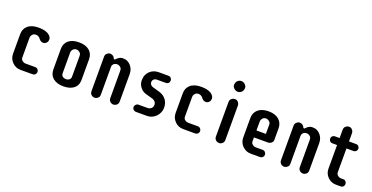

<svg xmlns="http://www.w3.org/2000/svg" viewBox="-28 -1479 4298 2217"><g transform="rotate(20 2121.0 -370.5)"><path d="M303.2 -416.5Q282.2 -442.4 252 -442.4Q225.6 -442.4 212.9 -429.7Q191.9 -408.7 191.9 -384.3V-145.5Q191.9 -120.6 204.1 -108.9Q225.6 -88.4 249.5 -88.4H369.6Q398.4 -88.4 410.2 -60.5Q413.6 -52.7 413.6 -43.7Q413.6 -34.7 410.2 -26.6Q406.7 -18.6 400.9 -12.7Q388.2 0 369.6 0H220.7Q161.1 0 118.7 -42.5Q76.2 -85 76.2 -144.5V-386.7Q76.2 -449.7 118.7 -488.3Q165 -530.3 249.5 -530.3Q363.3 -530.3 401.4 -477.5Q413.6 -461.4 413.6 -445.1Q413.6 -428.7 409.2 -418.2Q404.8 -407.7 397 -399.9Q380.4 -383.3 359.4 -383.3Q325.2 -383.3 303.2 -416.5Z M575.7 -386.7Q575.7 -452.6 620.6 -491.2Q667.5 -530.3 749.5 -530.3Q830.6 -530.3 877.4 -491.2Q922.9 -452.1 922.9 -385.7V-133.3Q922.9 -31.2 823.2 0Q791 9.8 749.8 9.8Q708.5 9.8 676.3 -0.2Q644 -10.3 621.6 -29.3Q575.7 -67.4 575.7 -134.8ZM807.1 -384.3Q807.1 -408.7 794.9 -420.9Q773.4 -442.4 749.5 -442.4Q725.1 -442.4 712.4 -429.7Q691.4 -408.7 691.4 -384.3V-130.4Q691.4 -105.5 708 -92Q724.6 -78.6 749.3 -78.6Q773.9 -78.6 790.5 -92Q807.1 -105.5 807.1 -130.4Z M1092.3 -6.8Q1075.2 -23.9 1075.2 -47.4V-471.7Q1075.2 -495.6 1087.9 -508.8Q1108.4 -530.3 1127.2 -530.3Q1146 -530.3 1155 -526.1Q1164.1 -522 1170.4 -516.6Q1179.7 -508.8 1183.3 -500.7Q1187 -492.7 1189.9 -488.8Q1192.9 -484.9 1199 -484.9Q1205.1 -484.9 1209 -489Q1212.9 -493.2 1221.7 -502Q1251 -530.3 1285.9 -530.3Q1320.8 -530.3 1344.2 -518.8Q1367.7 -507.3 1384.8 -487.3Q1422.4 -444.8 1422.4 -385.7V-47.4Q1422.4 -10.3 1387.7 4.9Q1377 9.8 1365 9.8Q1353 9.8 1342.3 5.4Q1331.5 1 1323.7 -6.8Q1306.6 -23.9 1306.6 -47.4V-384.3Q1306.6 -408.2 1294.9 -420.9Q1273.9 -442.4 1250 -442.4Q1210.9 -442.4 1195.8 -412.1Q1190.9 -402.3 1190.9 -390.1V-47.4Q1190.9 -23.4 1178.5 -11.5Q1166 0.5 1155.5 5.1Q1145 9.8 1133.1 9.8Q1121.1 9.8 1110.6 5.4Q1100.1 1 1092.3 -6.8Z M1607.9 -75.2Q1621.1 -88.4 1638.7 -88.4H1746.6Q1776.4 -88.4 1794.4 -105.2Q1812.5 -122.1 1812.5 -147Q1812.5 -171.9 1798.8 -187.3Q1785.2 -202.6 1765.1 -209L1677.2 -233.4Q1631.8 -247.1 1605 -284.2Q1577.6 -321.8 1577.6 -363.8Q1577.6 -405.8 1590.1 -433.1Q1602.5 -460.4 1623.5 -480Q1667 -520.5 1731 -520.5H1850.1Q1868.7 -520.5 1880.9 -507.6Q1893.1 -494.6 1893.1 -476.1Q1893.1 -457.5 1880.9 -445.1Q1868.7 -432.6 1850.1 -432.6H1740.2Q1715.3 -432.6 1701.4 -418Q1687.5 -403.3 1687.5 -383.3Q1687.5 -352.1 1722.2 -336.4L1817.9 -308.6Q1895 -282.7 1920.4 -210.9Q1928.7 -186.5 1928.7 -154.8Q1928.7 -123 1915.8 -94.2Q1902.8 -65.4 1881.3 -44.4Q1835.9 0 1774.4 0H1638.7Q1620.6 0 1607.4 -12.7Q1594.2 -25.4 1594.2 -39.1Q1594.2 -52.7 1597.9 -60.8Q1601.6 -68.8 1607.9 -75.2Z M2301.3 -416.5Q2280.3 -442.4 2250 -442.4Q2223.6 -442.4 2210.9 -429.7Q2189.9 -408.7 2189.9 -384.3V-145.5Q2189.9 -120.6 2202.1 -108.9Q2223.6 -88.4 2247.6 -88.4H2367.7Q2396.5 -88.4 2408.2 -60.5Q2411.6 -52.7 2411.6 -43.7Q2411.6 -34.7 2408.2 -26.6Q2404.8 -18.6 2398.9 -12.7Q2386.2 0 2367.7 0H2218.8Q2159.2 0 2116.7 -42.5Q2074.2 -85 2074.2 -144.5V-386.7Q2074.2 -449.7 2116.7 -488.3Q2163.1 -530.3 2247.6 -530.3Q2361.3 -530.3 2399.4 -477.5Q2411.6 -461.4 2411.6 -445.1Q2411.6 -428.7 2407.2 -418.2Q2402.8 -407.7 2395 -399.9Q2378.4 -383.3 2357.4 -383.3Q2323.2 -383.3 2301.3 -416.5Z M2604.5 -471.7Q2604.5 -495.6 2616.7 -508.8Q2637.7 -530.3 2663.1 -530.3Q2687.5 -530.3 2699.2 -517.6Q2720.7 -495.6 2720.7 -471.7V-47.4Q2720.7 -23.9 2708.5 -11.7Q2687 9.8 2668.9 9.8Q2650.9 9.8 2640.1 5.1Q2629.4 0.5 2621.6 -6.8Q2604.5 -23.4 2604.5 -47.4ZM2663.1 -751Q2689.9 -751 2709.5 -731.4Q2729 -711.9 2729 -691.9Q2729 -671.9 2723.6 -660.2Q2718.3 -648.4 2709.5 -639.6Q2689.9 -620.1 2663.1 -620.1Q2636.2 -620.1 2616.7 -639.6Q2597.2 -659.2 2597.2 -678.7Q2597.2 -711.9 2616.7 -731.4Q2636.2 -751 2663.1 -751Z M3164.6 0H3049.3Q2989.7 0 2947.3 -42.5Q2904.8 -85 2904.8 -144.5V-384.3Q2904.8 -450.7 2949.7 -490.2Q2996.6 -530.3 3078.6 -530.3Q3159.7 -530.3 3206.5 -490.2Q3252 -450.2 3252 -383.3V-246.6Q3252 -222.2 3239.7 -210Q3218.8 -189 3193.8 -189H3020.5V-145.5Q3020.5 -120.6 3032.7 -108.9Q3054.2 -88.4 3078.1 -88.4H3164.6Q3183.1 -88.4 3195.8 -75.2Q3208.5 -62 3208.5 -43.7Q3208.5 -25.4 3195.8 -12.7Q3183.1 0 3164.6 0ZM3136.2 -384.3Q3136.2 -408.7 3124 -420.9Q3102.5 -442.4 3078.6 -442.4Q3054.2 -442.4 3041.5 -429.7Q3020.5 -408.7 3020.5 -384.3V-274.4H3136.2Z M3421.4 -6.8Q3404.3 -23.9 3404.3 -47.4V-471.7Q3404.3 -495.6 3417 -508.8Q3437.5 -530.3 3456.3 -530.3Q3475.1 -530.3 3484.1 -526.1Q3493.2 -522 3499.5 -516.6Q3508.8 -508.8 3512.5 -500.7Q3516.1 -492.7 3519 -488.8Q3522 -484.9 3528.1 -484.9Q3534.2 -484.9 3538.1 -489Q3542 -493.2 3550.8 -502Q3580.1 -530.3 3615 -530.3Q3649.9 -530.3 3673.3 -518.8Q3696.8 -507.3 3713.9 -487.3Q3751.5 -444.8 3751.5 -385.7V-47.4Q3751.5 -10.3 3716.8 4.9Q3706.1 9.8 3694.1 9.8Q3682.1 9.8 3671.4 5.4Q3660.6 1 3652.8 -6.8Q3635.7 -23.9 3635.7 -47.4V-384.3Q3635.7 -408.2 3624 -420.9Q3603 -442.4 3579.1 -442.4Q3540 -442.4 3524.9 -412.1Q3520 -402.3 3520 -390.1V-47.4Q3520 -23.4 3507.6 -11.5Q3495.1 0.5 3484.6 5.1Q3474.1 9.8 3462.2 9.8Q3450.2 9.8 3439.7 5.4Q3429.2 1 3421.4 -6.8Z M4155.3 0H4096.7Q4037.1 0 3994.6 -42.5Q3952.6 -84.5 3952.6 -144.5V-434.6H3895Q3867.2 -434.6 3855.5 -460.9Q3852.1 -468.8 3852.1 -477.5Q3852.1 -505.4 3878.4 -517.1Q3886.2 -520.5 3895 -520.5H3952.6V-622.1Q3952.6 -660.6 3987.8 -675.8Q3998 -680.7 4010.3 -680.7Q4034.2 -680.7 4046.4 -668Q4067.9 -647 4067.9 -622.1V-520.5H4156.2Q4173.3 -520.5 4182.6 -511.2Q4198.2 -495.6 4198.2 -477.8Q4198.2 -460 4186 -447.3Q4173.8 -434.6 4156.2 -434.6H4067.9V-145.5Q4067.9 -121.1 4080.6 -109.4Q4102.1 -88.4 4125.5 -88.4H4155.3Q4173.8 -88.4 4186 -75.2Q4198.2 -62 4198.2 -43.7Q4198.2 -25.4 4186 -12.7Q4173.8 0 4155.3 0Z"/></g></svg>

Font: Supermercado
Style: Regular
Weight: 400
Designer: James Grieshaber
Foundry: James Grieshaber
Version: Version 1.002